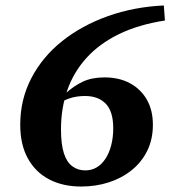

<svg xmlns="http://www.w3.org/2000/svg" viewBox="-20 -667 623 702"><path d="M277 15Q210 15 160 -11Q110 -37 82 -87.5Q54 -138 54 -211Q54 -303 94.5 -381Q135 -459 207 -516.5Q279 -574 374.5 -608Q470 -642 579 -647L583 -592Q486 -577 414.5 -542Q343 -507 296 -455Q249 -403 226 -337Q203 -271 203 -194Q203 -140 213.5 -107Q224 -74 244.5 -59Q265 -44 292 -44Q315 -44 333.5 -55Q352 -66 365.5 -86.5Q379 -107 386.5 -135.5Q394 -164 394 -198Q394 -260 366.5 -288Q339 -316 291 -316Q260 -316 234.5 -307.5Q209 -299 182 -281L178 -326L219 -325Q250 -353 283 -368.5Q316 -384 362 -384Q416 -384 455.5 -362.5Q495 -341 517 -302.5Q539 -264 539 -211Q539 -157 518 -115Q497 -73 460.5 -44Q424 -15 377 0Q330 15 277 15Z"/></svg>

Font: Source Serif 4
Style: Bold Italic
Weight: 700
Italic angle: -12°
Designer: Frank Grießhammer
Foundry: Adobe Systems Incorporated
Version: Version 4.004;hotconv 1.0.116;makeotfexe 2.5.65601